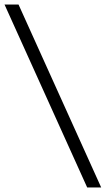

<svg xmlns="http://www.w3.org/2000/svg" viewBox="-50 -727 468 850"><path d="M32 -707H-30L336 103H398Z"/></svg>

Font: Hind Light
Style: Regular
Weight: 300
Designer: Manushi Parikh, Satya Rajpurohit
Foundry: Indian Type Foundry
Version: Version 1.201;PS 1.0;hotconv 1.0.78;makeotf.lib2.5.61930; tt